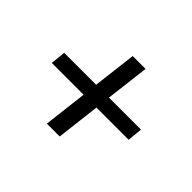

<svg xmlns="http://www.w3.org/2000/svg" viewBox="-94 -623 707 707"><g transform="rotate(45 260.0 -269.0)"><path d="M203.3 -69.1 223.7 -240H58.2L63.9 -298.6H230.3L250.9 -468.6H317.8L297.2 -298.6H463.9L458.2 -240H290.6L270.2 -69.1Z"/></g></svg>

Font: Faustina Light
Style: Italic
Weight: 300
Italic angle: -8°
Designer: Alfonso Garcia
Foundry: http://www.omnibus-type.com
Version: Version 1.200